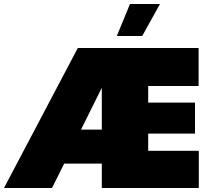

<svg xmlns="http://www.w3.org/2000/svg" viewBox="-39 -940 1054 960"><path d="M-19 0H221L282 -122H470V0H955V-186H702V-272H936V-427H702V-510H954V-700H350ZM545 -760H672L761 -920H611ZM366 -292 470 -501V-292Z"/></svg>

Font: Chess Sans Black
Style: Regular
Weight: 900
Designer: Wolf Bōese
Foundry: Wolf Bōese
Version: Version 7.223;Glyphs 3.3 (3306)